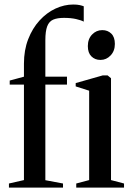

<svg xmlns="http://www.w3.org/2000/svg" viewBox="-20 -850 594 870"><path d="M20.5 0V-18.5L88.5 -34V-466.5H24V-485L88.5 -502.5V-561.5Q88.5 -623 107.8 -672.5Q127 -722 159.2 -757.2Q191.5 -792.5 231.2 -811Q271 -829.5 312 -829.5Q330 -829.5 341.8 -826.8Q353.5 -824 359.5 -821.5V-752Q347.5 -758.5 324.2 -763.8Q301 -769 270 -769Q239.5 -769 221 -761Q202.5 -753 194 -731Q185.5 -709 185.5 -668V-502.5H283.5V-466.5H185.5V-33.5L265.5 -18.5V0ZM325.5 0V-18.5L384 -34V-439L323 -458.5V-473.5L446 -508.5H467.5L483 -495.5V-34L542 -18.5V0ZM434.5 -578.5Q410.5 -578.5 394.2 -594.5Q378 -610.5 378 -641Q378 -673.5 397.2 -693.5Q416.5 -713.5 443 -713.5H444Q468 -713.5 484.2 -697.8Q500.5 -682 500.5 -651Q500.5 -619 481.2 -598.8Q462 -578.5 435.5 -578.5Z"/></svg>

Font: Merriweather 144pt
Style: Regular
Weight: 400
Version: Version 2.100